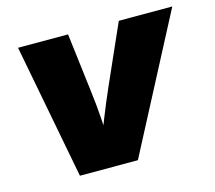

<svg xmlns="http://www.w3.org/2000/svg" viewBox="-82 -629 815 728"><g transform="rotate(-15 325.5 -264.5)"><path d="M146.5 0 45.4 -529.3H241.7L270 -296.9Q276.9 -243.2 280.5 -188Q284.2 -132.8 287.6 -73.7H248Q270.5 -132.8 292.2 -187.7Q314 -242.7 337.9 -296.9L440.9 -529.3H650.9L374 0Z"/></g></svg>

Font: Inter 24pt Black
Style: Italic
Weight: 900
Italic angle: -9.3988°
Designer: Rasmus Andersson
Foundry: rsms
Version: Version 4.001;git-66647c0bb